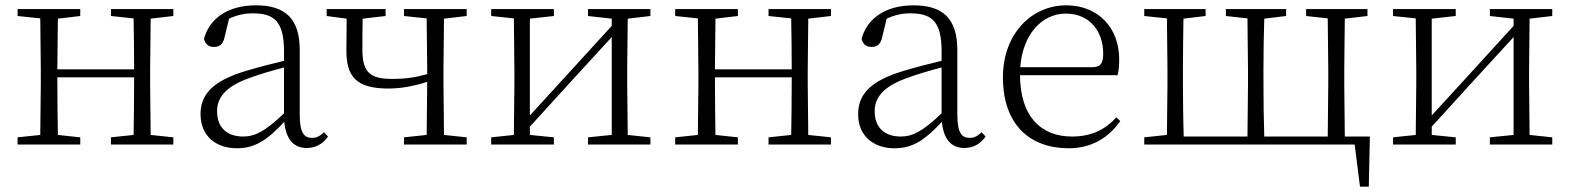

<svg xmlns="http://www.w3.org/2000/svg" viewBox="-20 -542 5888 720"><path d="M396 -482 481 -473C482 -419 483 -341 483 -282H195L197 -472L281 -482V-508H46V-482L131 -473L133 -283V-226L131 -36L46 -27V0H281V-27L197 -36C196 -91 195 -175 195 -252H483C483 -175 482 -90 481 -36L396 -27V0H630V-27L545 -36L543 -226V-283L545 -472L630 -482V-508H396Z M1130 13C1162 13 1190 -1 1210 -30L1195 -46C1179 -31 1167 -25 1150 -25C1120 -25 1104 -44 1104 -113V-354C1104 -473 1049 -522 940 -522C838 -522 767 -476 745 -397C749 -377 762 -366 782 -366C803 -366 816 -375 822 -402L839 -472C869 -486 898 -492 927 -492C1007 -492 1045 -463 1045 -350V-314C999 -303 949 -290 902 -276C778 -239 732 -188 732 -114C732 -31 791 14 868 14C939 14 984 -19 1046 -85C1052 -23 1079 13 1130 13ZM1045 -117C976 -51 937 -30 892 -30C833 -30 794 -62 794 -125C794 -175 825 -217 914 -249C954 -264 1000 -277 1045 -289Z M1495 -482 1580 -473 1582 -283V-264C1536 -251 1498 -246 1451 -246C1365 -246 1339 -273 1339 -356C1339 -399 1339 -434 1340 -472L1426 -482V-508H1205V-482L1280 -472L1279 -352C1279 -256 1315 -210 1436 -210C1485 -210 1531 -219 1582 -235V-233L1580 -36L1495 -27V0H1730V-27L1645 -36L1643 -226V-283L1645 -472L1730 -482V-508H1495Z M2185 -482 2274 -472V-445L2107 -262L1967 -109V-472L2057 -482V-508H1822V-482L1907 -473L1909 -283V-226L1907 -36L1822 -27V0H2057V-27L1967 -36V-67L2130 -246L2274 -403V-36L2185 -27V0H2419V-27L2334 -36L2332 -226V-283L2334 -472L2419 -482V-508H2185Z M2862 -482 2947 -473C2948 -419 2949 -341 2949 -282H2661L2663 -472L2747 -482V-508H2512V-482L2597 -473L2599 -283V-226L2597 -36L2512 -27V0H2747V-27L2663 -36C2662 -91 2661 -175 2661 -252H2949C2949 -175 2948 -90 2947 -36L2862 -27V0H3096V-27L3011 -36L3009 -226V-283L3011 -472L3096 -482V-508H2862Z M3596 13C3628 13 3656 -1 3676 -30L3661 -46C3645 -31 3633 -25 3616 -25C3586 -25 3570 -44 3570 -113V-354C3570 -473 3515 -522 3406 -522C3304 -522 3233 -476 3211 -397C3215 -377 3228 -366 3248 -366C3269 -366 3282 -375 3288 -402L3305 -472C3335 -486 3364 -492 3393 -492C3473 -492 3511 -463 3511 -350V-314C3465 -303 3415 -290 3368 -276C3244 -239 3198 -188 3198 -114C3198 -31 3257 14 3334 14C3405 14 3450 -19 3512 -85C3518 -23 3545 13 3596 13ZM3511 -117C3442 -51 3403 -30 3358 -30C3299 -30 3260 -62 3260 -125C3260 -175 3291 -217 3380 -249C3420 -264 3466 -277 3511 -289Z M3987 14C4073 14 4137 -25 4181 -88L4166 -102C4123 -54 4070 -30 4000 -30C3887 -30 3806 -101 3805 -260H4171C4175 -275 4177 -296 4177 -320C4177 -435 4101 -522 3978 -522C3849 -522 3741 -416 3741 -252C3741 -73 3844 14 3987 14ZM3806 -290C3815 -413 3887 -491 3977 -491C4066 -491 4117 -425 4117 -341C4117 -306 4108 -290 4076 -290Z M4271 0H5060L5080 158H5113L5117 -30H5023L5021 -226V-283L5023 -472L5108 -482V-508H4878V-482L4959 -473L4961 -283V-226L4959 -30H4721C4719 -85 4718 -170 4718 -226V-283C4718 -336 4719 -417 4721 -472L4803 -482V-508H4577V-482L4658 -473L4660 -283V-226L4658 -30H4419C4417 -85 4416 -170 4416 -226V-283C4416 -336 4417 -417 4418 -472L4501 -482V-508H4271V-482L4356 -473L4358 -283V-226L4356 -36L4271 -27Z M5567 -482 5656 -472V-445L5489 -262L5349 -109V-472L5439 -482V-508H5204V-482L5289 -473L5291 -283V-226L5289 -36L5204 -27V0H5439V-27L5349 -36V-67L5512 -246L5656 -403V-36L5567 -27V0H5801V-27L5716 -36L5714 -226V-283L5716 -472L5801 -482V-508H5567Z"/></svg>

Font: Noto Serif CJK HK ExtraLight
Style: Regular
Weight: 200
Designer: Ryoko NISHIZUKA 西塚涼子 (kana & ideographs); Frank Grießhammer (Latin, Greek & Cyrillic); Wenlong ZHANG 张文龙 (bopomofo); San
Foundry: Adobe
Version: Version 2.001;hotconv 1.1.0;makeotfexe 2.6.0